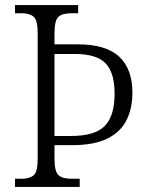

<svg xmlns="http://www.w3.org/2000/svg" viewBox="-20 -734 580 754"><path d="M39 0V-32H64Q96 -32 112 -45.5Q128 -59 128 -110V-603Q128 -655 112 -668.5Q96 -682 64 -682H39V-714H287V-682H261Q226 -682 210 -668.5Q194 -655 194 -602V-560H284Q396 -560 448 -511.5Q500 -463 500 -370Q500 -309 477 -262.5Q454 -216 402 -190Q350 -164 264 -164H194V-111Q194 -60 210 -46Q226 -32 260 -32H293V0ZM259 -200Q353 -200 391.5 -239.5Q430 -279 430 -366Q430 -449 394.5 -485.5Q359 -522 275 -522H194V-200Z"/></svg>

Font: Noto Serif SemiCondensed Light
Style: Regular
Weight: 300
Width: 4
Designer: Monotype Design Team
Foundry: Monotype Imaging Inc.
Version: Version 2.013